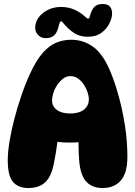

<svg xmlns="http://www.w3.org/2000/svg" viewBox="-20 -939 680 966"><path d="M122 7Q72 7 45.5 -23.5Q19 -54 19 -134Q19 -172 27.5 -225Q36 -278 51.5 -338Q67 -398 87.5 -458Q108 -518 132 -570Q163 -637 195.5 -673.5Q228 -710 263.5 -724.5Q299 -739 339 -739Q400 -739 450 -702.5Q500 -666 537 -575Q560 -519 579 -448.5Q598 -378 609.5 -301.5Q621 -225 621 -150Q621 -69 588 -31Q555 7 496 7Q445 7 415.5 -23.5Q386 -54 379 -124Q375 -169 375 -217Q375 -265 379 -309L431 -234Q403 -225 361.5 -222.5Q320 -220 275.5 -224.5Q231 -229 192 -241L272 -307Q273 -258 267 -211.5Q261 -165 253 -127Q246 -83 230.5 -53Q215 -23 188.5 -8Q162 7 122 7ZM333 -368Q378 -368 402.5 -387.5Q427 -407 427 -440Q427 -456 420 -476.5Q413 -497 401 -514.5Q389 -532 372.5 -544Q356 -556 335 -556Q314 -556 297.5 -543.5Q281 -531 268.5 -512.5Q256 -494 249 -472.5Q242 -451 242 -432Q242 -404 266 -386Q290 -368 333 -368ZM287 -904Q324 -904 354.5 -890.5Q385 -877 413 -851Q420 -845 424.5 -845.5Q429 -846 431 -853Q439 -887 453.5 -903Q468 -919 496 -919Q544 -919 544 -870Q544 -850 531 -822.5Q518 -795 491 -774.5Q464 -754 421 -754Q382 -754 353.5 -772.5Q325 -791 298 -823Q291 -833 286 -831.5Q281 -830 277 -815Q270 -779 254.5 -763Q239 -747 210 -747Q187 -747 172 -762.5Q157 -778 157 -799Q157 -827 174 -850.5Q191 -874 220.5 -889Q250 -904 287 -904Z"/></svg>

Font: DynaPuff SemiBold
Style: Regular
Weight: 600
Designer: Toshi Omagari, Jennifer Daniel
Foundry: Google Fonts
Version: Version 2.000